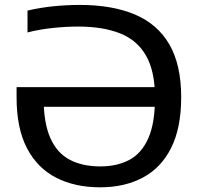

<svg xmlns="http://www.w3.org/2000/svg" viewBox="-20 -770 828 799"><path d="M396.5 9.5Q291.5 9.5 213.2 -30.8Q135 -71 92 -153.8Q49 -236.5 49 -364.5V-407.5H659V-325.5H122L161.5 -363.5Q161.5 -259 189.2 -196.2Q217 -133.5 269.8 -105.5Q322.5 -77.5 397.5 -77.5Q467.5 -77.5 518.5 -104.8Q569.5 -132 597.2 -194.8Q625 -257.5 625 -363.5Q625 -473 588 -538Q551 -603 479.5 -631.2Q408 -659.5 305 -659.5Q257 -659.5 201 -653.8Q145 -648 94.5 -635V-726Q148 -738.5 203.2 -744Q258.5 -749.5 312 -749.5Q447.5 -749.5 541.8 -709.5Q636 -669.5 685 -584.8Q734 -500 734 -365.5Q734 -237.5 692.2 -154.5Q650.5 -71.5 574.5 -31Q498.5 9.5 396.5 9.5Z"/></svg>

Font: Encode Sans SemiExpanded Medium
Style: Regular
Weight: 500
Width: 6
Designer: Multiple Designers
Foundry: Impallari Type
Version: Version 3.002